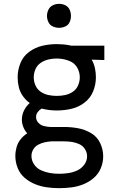

<svg xmlns="http://www.w3.org/2000/svg" viewBox="-20 -768 616 1001"><path d="M288 213Q320 213 352 209Q384 205 414 193Q444 181 468.5 160Q493 139 505.5 109Q518 79 518 47Q518 11 502 -22.5Q486 -56 454 -74.5Q422 -93 386.5 -99.5Q351 -106 315 -106H261Q255 -106 249 -106H242Q225 -107 208.5 -111Q192 -115 180 -128Q168 -141 168 -158Q168 -172 176.5 -183.5Q185 -195 197 -202Q216 -197 236 -194.5Q256 -192 276 -192Q314 -192 351.5 -200.5Q389 -209 420 -232.5Q451 -256 465.5 -291.5Q480 -327 480 -365Q480 -389 475 -412.5Q470 -436 458 -457L524 -455V-530H351L342 -532Q326 -535 309.5 -536.5Q293 -538 276 -538Q238 -538 201 -529.5Q164 -521 132.5 -498Q101 -475 86.5 -439Q72 -403 72 -365Q72 -339 78 -314Q84 -289 99 -267.5Q114 -246 135 -231Q116 -214 105 -191.5Q94 -169 94 -144Q94 -125 101.5 -106Q109 -87 122 -73Q102 -60 87.5 -42Q73 -24 66.5 -1Q60 22 60 45Q60 77 72 107.5Q84 138 108.5 159Q133 180 162.5 192Q192 204 224 208.5Q256 213 288 213ZM288 138Q264 138 240.5 134Q217 130 194.5 120Q172 110 158 89.5Q144 69 144 45Q144 27 153.5 11Q163 -5 179 -13.5Q195 -22 212.5 -26Q230 -30 248 -31Q251 -31 254.5 -31Q258 -31 261 -31H315Q335 -31 355 -28Q375 -25 393.5 -16.5Q412 -8 423 9.5Q434 27 434 47Q434 71 419 91Q404 111 382 121Q360 131 336 134.5Q312 138 288 138ZM276 -268Q254 -268 232.5 -272.5Q211 -277 192.5 -289.5Q174 -302 165 -322.5Q156 -343 156 -365Q156 -387 165 -407.5Q174 -428 192.5 -440.5Q211 -453 232.5 -458Q254 -463 276 -463L292 -462Q318 -460 343.5 -449.5Q369 -439 382.5 -415.5Q396 -392 396 -365Q396 -343 387 -322.5Q378 -302 359.5 -289.5Q341 -277 319.5 -272.5Q298 -268 276 -268ZM288 -623Q305 -623 320.5 -630Q336 -637 343 -652.5Q350 -668 350 -685Q350 -702 343 -717.5Q336 -733 320.5 -740.5Q305 -748 288 -748Q271 -748 255.5 -740.5Q240 -733 232.5 -717.5Q225 -702 225 -685Q225 -668 232.5 -652.5Q240 -637 255.5 -630Q271 -623 288 -623Z"/></svg>

Font: Iosevka SS01 Extended
Style: Regular
Weight: 400
Width: 7
Monospace: yes
Designer: Belleve Invis
Foundry: Belleve Invis
Version: Version 3.4.7; ttfautohint (v1.8.3)